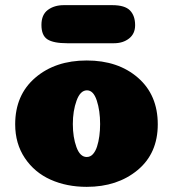

<svg xmlns="http://www.w3.org/2000/svg" viewBox="-20 -719 671 746"><path d="M369 -237Q369 -289 356 -328.5Q343 -368 318 -368Q292 -368 277.5 -328Q263 -288 263 -237Q263 -186 277 -147.5Q291 -109 317 -109Q331 -109 341 -120Q351 -131 357 -149.5Q363 -168 366 -190.5Q369 -213 369 -237ZM317 7Q239 7 176.5 -21Q114 -49 76.5 -105Q39 -161 39 -236Q39 -350 117 -417Q195 -484 317 -484Q439 -484 516 -417Q593 -350 593 -236Q593 -123 514.5 -58Q436 7 317 7ZM141 -622Q141 -662 166 -680.5Q191 -699 228 -699H416Q465 -699 485 -678.5Q505 -658 505 -621Q505 -588 481.5 -569.5Q458 -551 423 -551H241Q188 -551 164.5 -566Q141 -581 141 -622Z"/></svg>

Font: Coiny
Style: Regular
Weight: 400
Version: Version 001.001